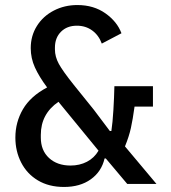

<svg xmlns="http://www.w3.org/2000/svg" viewBox="-20 -730 680 762"><path d="M41 -184Q41 -245 71 -296.5Q101 -348 167 -383Q135 -426 118.5 -462.5Q102 -499 102 -539Q102 -588 126.5 -627Q151 -666 193.5 -688Q236 -710 287 -710Q352 -710 398.5 -677Q445 -644 462 -598L384 -557Q372 -590 346 -609Q320 -628 285 -628Q246 -628 222 -604Q198 -580 198 -541V-534Q198 -505 213.5 -476.5Q229 -448 273 -393L352 -295L416 -210H422Q427 -243 430 -293Q433 -343 434 -388H587V-307H514Q507 -256 499.5 -222Q492 -188 476 -149L601 0H485L400 -101H395Q383 -49 340.5 -18.5Q298 12 234 12Q174 12 130.5 -14Q87 -40 64 -85Q41 -130 41 -184ZM260 -73Q296 -73 325 -88Q354 -103 371 -132L212 -326Q142 -278 142 -195V-184Q142 -133 174.5 -103Q207 -73 260 -73Z"/></svg>

Font: Writer Medium
Style: Regular
Weight: 500
Monospace: yes
Designer: Mike Abbink, Paul van der Laan, Pieter van Rosmalen
Foundry: Bold Monday
Version: Version 2.001 2020